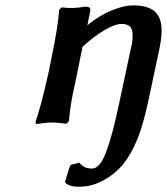

<svg xmlns="http://www.w3.org/2000/svg" viewBox="-20 -460 627 721"><path d="M436 -370.1Q412.1 -370.1 371.3 -346.2Q330.6 -322.3 285.2 -279.8L290 -283.2Q288.6 -275.9 280.5 -238Q272.5 -200.2 269 -180.2Q258.3 -131.3 254.2 -111.3Q250 -91.3 245.4 -61.3Q240.7 -31.2 238.8 -4.9L229 4.9Q197.3 0 176.8 0Q151.4 0 115.2 5.9L113.8 -3.9Q132.3 -54.7 161.1 -182.1Q162.6 -189.9 166.5 -207.8Q170.4 -225.6 171.9 -234.9Q199.7 -369.1 202.1 -422.9L210.9 -432.1Q258.8 -426.8 297.9 -435.1Q311.5 -435.1 315.9 -431.4Q320.3 -427.7 318.8 -418.9Q316.9 -409.7 313.5 -391.6Q310.1 -373.5 308.1 -365.2Q355 -403.3 400.9 -421.6Q446.8 -439.9 479 -439.9Q535.6 -439.9 561.3 -416.7Q586.9 -393.6 586.9 -345.2Q586.9 -316.9 579.1 -278.8L539.1 -90.8Q518.6 7.3 495.4 63.7Q472.2 120.1 439.9 160.2Q408.7 195.8 366.2 218.5Q323.7 241.2 276.9 241.2Q236.3 241.2 224.1 224.1Q226.1 215.3 241.2 168Q241.2 167 245.1 159.2L276.9 150.9Q289.6 163.6 299.6 168.2Q309.6 172.9 326.2 172.9Q355.5 172.9 378.9 110.1Q402.3 47.4 426.8 -68.8L471.2 -276.9Q478 -303.7 478 -325.2Q478 -351.1 467.8 -360.6Q457.5 -370.1 436 -370.1Z"/></svg>

Font: Linear Smooth
Style: Bold Italic
Weight: 700
Designer: Philipp H. Poll, Flanker
Foundry: Philipp H. Poll, reworked by Flanker
Version: Version 1.061 | FøM Fix